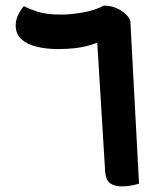

<svg xmlns="http://www.w3.org/2000/svg" viewBox="-20 -657 574 685"><path d="M355 -47 327 -505Q315 -500 301 -496Q256 -482 188 -482Q144 -482 110 -490.5Q76 -499 56 -517.5Q36 -536 36 -566Q36 -587 45.5 -605.5Q55 -624 65 -635Q84 -625 115 -615Q146 -605 199 -605Q237 -605 280.5 -613.5Q324 -622 350 -637Q383 -637 410 -620.5Q437 -604 445 -583L476 -2Q468 1 451 4.5Q434 8 415 8Q388 8 372.5 -3.5Q357 -15 355 -47Z"/></svg>

Font: Baloo Bhaijaan 2 SemiBold
Style: Regular
Weight: 600
Designer: Sanskriti Dholi, Noopur Datye and Ek Type
Foundry: Ek Type
Version: Version 1.700